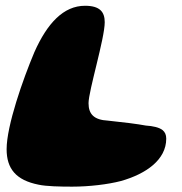

<svg xmlns="http://www.w3.org/2000/svg" viewBox="-20 -628 648 682"><path d="M117 28C144.5 34 193.5 35 236.5 35C297 35 363.5 27 409.5 15C498 -10 570.5 -60 570.5 -135.5C570.5 -149.5 566 -158.5 558 -165.5C546 -175.5 522.5 -180.5 498 -182C469 -187.5 417.5 -194 363.5 -199.5C314 -202 294.5 -222.5 294.5 -261.5C294.5 -305 352 -491.5 352 -549C352 -585.5 335 -607.5 282 -607.5C206 -607.5 148 -546 102 -442.5C61.5 -346.5 3.5 -181.5 3.5 -98C3.5 -29 36.5 12 117 28Z"/></svg>

Font: Gluten
Style: Bold Italic
Weight: 700
Italic angle: -13°
Designer: Tyler Finck
Foundry: Etcetera Type Company
Version: Version 0.920